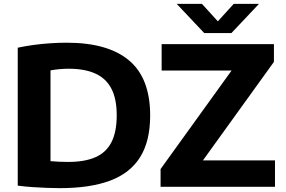

<svg xmlns="http://www.w3.org/2000/svg" viewBox="-20 -969 1482 996"><path d="M290.5 7Q258 7 221.5 5.5Q185 4 147 1.5Q109 -1 72 -6V-721.5Q108.5 -729.5 151.8 -735.5Q195 -741.5 239.8 -744.5Q284.5 -747.5 326.5 -747.5Q540 -747.5 649.5 -655.5Q759 -563.5 759 -370Q759 -237.5 707.2 -154.2Q655.5 -71 551.5 -32Q447.5 7 290.5 7ZM334.5 -129Q419.5 -129 475.2 -153.5Q531 -178 558.2 -231.5Q585.5 -285 585.5 -371Q585.5 -456 557.8 -509.2Q530 -562.5 474.5 -587.5Q419 -612.5 335.5 -612.5Q314 -612.5 289 -610.2Q264 -608 242 -604V-133Q263.5 -131 286 -130Q308.5 -129 334.5 -129ZM813 0V-92L1205 -636L1206.5 -603H818.5V-740H1401V-648L1009 -104L1007.5 -137H1406.5V0ZM1039.5 -797.5 896.5 -949H1027.5L1124 -843H1096L1192.5 -949H1323.5L1180.5 -797.5Z"/></svg>

Font: Encode Sans SemiExpanded
Style: Bold
Weight: 700
Width: 6
Designer: Multiple Designers
Foundry: Impallari Type
Version: Version 3.002